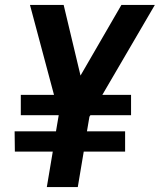

<svg xmlns="http://www.w3.org/2000/svg" viewBox="-20 -755 645 775"><path d="M169 0H294L318 -143H485V-225H331L341 -284L345 -290H509V-372H393L605 -735H470L305 -450L237 -735H101L198 -372H64V-290H217L206 -225H39L40 -143H193Z"/></svg>

Font: Iosevka Sparkle
Style: Bold Italic
Weight: 700
Italic angle: -9°
Designer: Belleve Invis
Foundry: Belleve Invis
Version: Version 4.5.0; ttfautohint (v1.8.3)